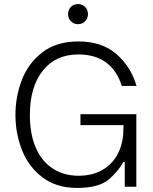

<svg xmlns="http://www.w3.org/2000/svg" viewBox="-20 -919 755 945"><path d="M56 -353Q56 -444 88 -526.5Q120 -609 189.5 -662Q259 -715 365 -715Q482 -715 553.5 -652.5Q625 -590 652 -496H579Q557 -570 503.5 -610.5Q450 -651 365 -651Q254 -651 190.5 -571Q127 -491 127 -353Q127 -260 156 -192.5Q185 -125 239.5 -89.5Q294 -54 367 -54Q434 -54 483 -82Q532 -110 558.5 -159.5Q585 -209 587 -272L588 -303H376V-357H651V0H594V-121H586Q567 -82 518 -38Q469 6 360 6Q257 6 188.5 -46.5Q120 -99 88 -181Q56 -263 56 -353ZM329 -885Q343 -899 364 -899Q385 -899 399 -884.5Q413 -870 413 -850Q413 -829 399 -814.5Q385 -800 364 -800Q343 -800 329 -814.5Q315 -829 315 -850Q315 -870 329 -885Z"/></svg>

Font: Lopes Sans Light
Style: Regular
Weight: 300
Designer: Gabriel Lam, Diego Maldonado
Foundry: TypeRant, Foresti Design
Version: Version 4.000